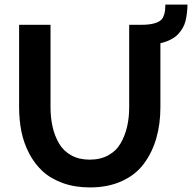

<svg xmlns="http://www.w3.org/2000/svg" viewBox="-20 -819 844 844"><path d="M707 -798.8H804.2Q803.2 -756.8 795.2 -725.6Q787.1 -694.3 762.2 -668Q734.9 -640.6 685.1 -628.9V-348.1Q685.1 -273.4 667 -210.9Q648.9 -148.4 612.5 -99.4Q576.2 -50.3 515.4 -22.7Q454.6 4.9 375 4.9Q309.1 4.9 255.9 -14.4Q202.6 -33.7 167.2 -66.4Q131.8 -99.1 108.2 -144.5Q84.5 -189.9 74.2 -240.5Q64 -291 64 -348.1V-710H202.1V-348.1Q202.1 -301.3 211.2 -261.5Q220.2 -221.7 239.5 -188.5Q258.8 -155.3 293.2 -136.2Q327.6 -117.2 374 -117.2Q421.4 -117.2 456.3 -136.5Q491.2 -155.8 510.5 -189.5Q529.8 -223.1 538.8 -262.5Q547.9 -301.8 547.9 -348.1V-710H601.1Q667 -710 689.9 -732.9Q697.3 -741.2 700.9 -752.9Q704.6 -764.6 705.6 -773.4Q706.5 -782.2 707 -798.8Z"/></svg>

Font: Rawline
Style: Bold
Weight: 700
Designer: Matt McInerney, Pablo Impallari, Rodrigo Fuenzalida
Foundry: Matt McInerney, Pablo Impallari, Rodrigo Fuenzalida
Version: Version 4.020;PS 004.020;hotconv 1.0.88;makeotf.lib2.5.64775